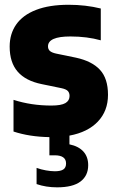

<svg xmlns="http://www.w3.org/2000/svg" viewBox="-20 -578 500 824"><path d="M278 4V41.5Q317 49.5 337.8 72.2Q358.5 95 358.5 131Q358.5 176 325.5 201Q292.5 226 225 226Q177.5 226 137 212V142.5Q156 149.5 177.2 153.2Q198.5 157 215.5 157Q240 157 251.8 149.2Q263.5 141.5 263.5 123.5Q263.5 88.5 214.5 88.5H192V10.5Q106 9 38 -13.5V-149.5Q114 -125 200.5 -125Q242.5 -125 260.5 -135.5Q278.5 -146 278.5 -166Q278.5 -180 270.8 -187.8Q263 -195.5 244 -199.5L159 -217Q90 -231 55.8 -270.5Q21.5 -310 21.5 -378Q21.5 -433 49.8 -473.2Q78 -513.5 134.8 -535.5Q191.5 -557.5 274.5 -557.5Q347.5 -557.5 412.5 -541.5V-405Q353.5 -421.5 282 -421.5Q186 -421.5 186 -379Q186 -366.5 194.2 -359.2Q202.5 -352 221 -348L306 -330.5Q375 -315.5 409.2 -278.2Q443.5 -241 443.5 -171Q443.5 -102 400 -56.2Q356.5 -10.5 278 4Z"/></svg>

Font: Encode Sans Semi Condensed ExBd
Style: Regular
Weight: 800
Width: 4
Designer: Multiple Designers
Foundry: Impallari Type
Version: Version 2.000